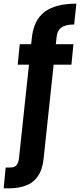

<svg xmlns="http://www.w3.org/2000/svg" viewBox="-75 -796 438 1051"><path d="M-55 235 -44 121H-20Q3 121 14.5 109Q26 97 29 70L99 -586Q109 -686 169 -731Q229 -776 343 -776L331 -662Q284 -662 260.5 -645Q237 -628 234 -586L164 70Q158 132 132.5 168.5Q107 205 66 220Q25 235 -29 235ZM22 -442 33 -554H327L316 -442Z"/></svg>

Font: DM Sans 16pt
Style: Bold
Weight: 700
Version: Version 4.004;gftools[0.9.30]